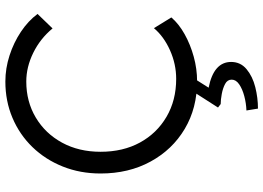

<svg xmlns="http://www.w3.org/2000/svg" viewBox="-153 -592 982 716"><g transform="rotate(-90 338.0 -234.0)"><path d="M393 10Q293 10 215.5 -36Q138 -82 93.5 -163.5Q49 -245 49 -350Q49 -426 75 -491Q101 -556 147.5 -604Q194 -652 256.5 -678.5Q319 -705 392 -705Q441 -705 489 -689.5Q537 -674 577.5 -647Q618 -620 644 -585L590 -529Q552 -575 499 -601Q446 -627 392 -627Q317 -627 257.5 -591.5Q198 -556 164 -493.5Q130 -431 130 -350Q130 -266 164.5 -203Q199 -140 260.5 -104Q322 -68 402 -68Q457 -68 508.5 -91Q560 -114 591 -151L631 -86Q607 -58 568.5 -36.5Q530 -15 484.5 -2.5Q439 10 393 10ZM291 237 284 194Q311 193 337.5 186Q364 179 381.5 167Q399 155 399 139Q399 123 383 114.5Q367 106 345.5 102Q324 98 308 98L295 88L361 -15H412L369 53Q465 72 465 137Q465 172 438 194.5Q411 217 371 227Q331 237 291 237Z"/></g></svg>

Font: Lexend Deca Light
Style: Regular
Weight: 300
Designer: Bonnie Shaver-Troup, Thomas Jockin
Foundry: Lexend
Version: Version 1.008; ttfautohint (v1.8.4.7-5d5b)